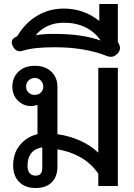

<svg xmlns="http://www.w3.org/2000/svg" viewBox="-20 -933 670 963"><path d="M46 -103Q46 -166 81 -207Q116 -248 168 -260V-407Q150 -401 137 -401Q97 -401 69.5 -428.5Q42 -456 42 -499Q42 -544 72.5 -573.5Q103 -603 155 -603Q206 -603 237 -574Q268 -545 268 -497V-260Q326 -252 380.5 -228Q435 -204 473 -167V-593H571V0H473V-62Q437 -114 384 -144Q331 -174 268 -184V-96Q268 -47 239.5 -18.5Q211 10 159 10Q107 10 76.5 -20Q46 -50 46 -103ZM197 -499Q197 -517 184.5 -529.5Q172 -542 155 -542Q136 -542 123.5 -529.5Q111 -517 111 -499Q111 -480 123.5 -468.5Q136 -457 155 -457Q173 -457 185 -469Q197 -481 197 -499ZM192 -90V-194Q155 -188 136.5 -164.5Q118 -141 118 -102Q118 -78 128.5 -65Q139 -52 159 -52Q192 -52 192 -90Z M582 -693Q582 -672 560 -656Q549 -648 536 -648Q524 -648 511 -654Q403 -696 255 -696Q147 -696 96 -679Q88 -676 80 -676Q56 -676 44 -702Q39 -711 39 -721Q39 -740 67 -752Q105 -817 165.5 -853.5Q226 -890 300 -890Q400 -890 478 -828V-913H571V-721Q573 -719 574 -717Q575 -715 576 -713Q582 -703 582 -693ZM485 -730Q455 -773 408.5 -796Q362 -819 300 -819Q255 -819 219 -802.5Q183 -786 159 -756Q194 -763 250 -763Q320 -763 375.5 -755.5Q431 -748 485 -730Z"/></svg>

Font: Niramit Medium
Style: Regular
Weight: 500
Designer: Katatrad Aksorn Co.,Ltd.
Foundry: Cadson Demak Co.,Ltd.
Version: Version 1.000; ttfautohint (v1.6)